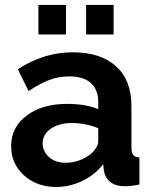

<svg xmlns="http://www.w3.org/2000/svg" viewBox="-20 -744 614 774"><path d="M134.8 -605V-724.1H246.1V-605ZM327.1 -605V-724.1H438V-605ZM24.9 -154.8Q24.9 -231 87.4 -278.1Q149.9 -325.2 250 -325.2Q325.2 -325.2 376 -304.2V-332Q376 -382.3 346.4 -409.2Q316.9 -436 258.8 -436Q216.8 -436 178.7 -421.6Q140.6 -407.2 95.2 -377L51.8 -464.8Q156.7 -533.2 272.9 -533.2Q385.3 -533.2 447.5 -477.1Q509.8 -420.9 509.8 -316.9V-149.9Q509.8 -128.4 517.1 -119.4Q524.4 -110.4 542 -108.9V0Q508.3 6.8 484.9 6.8Q446.3 6.8 425 -10Q403.8 -26.9 398.9 -55.2L396 -82Q362.3 -38.6 311.3 -14.4Q260.3 9.8 207 9.8Q128.4 9.8 76.7 -37.1Q24.9 -84 24.9 -154.8ZM351.1 -127.9Q376 -152.8 376 -173.8V-227.1Q324.7 -248 271 -248Q218.3 -248 185.1 -225.3Q151.9 -202.6 151.9 -166Q151.9 -134.3 177.2 -111.1Q202.6 -87.9 245.1 -87.9Q274.9 -87.9 303.5 -98.9Q332 -109.9 351.1 -127.9Z"/></svg>

Font: Rawline
Style: Bold
Weight: 700
Designer: Matt McInerney, Pablo Impallari, Rodrigo Fuenzalida
Foundry: Matt McInerney, Pablo Impallari, Rodrigo Fuenzalida
Version: Version 4.020;PS 004.020;hotconv 1.0.88;makeotf.lib2.5.64775